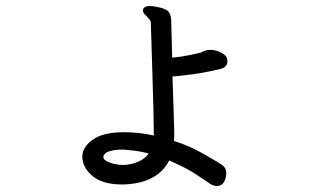

<svg xmlns="http://www.w3.org/2000/svg" viewBox="-20 -565 1040 639"><path d="M550 -489 553 -373Q584 -376 613 -382Q642 -388 651 -391Q655 -394 663 -396.5Q671 -399 676 -399H680Q698 -399 716 -390Q735 -380 736 -368Q736 -368 736.5 -366.5Q737 -365 737 -362Q737 -342 715 -336Q662 -322 590 -314Q568 -311 561.5 -311Q555 -311 554 -311Q556 -245 558 -192.5Q560 -140 560 -124Q560 -108 559 -96Q612 -79 657 -53Q707 -25 723 -13Q733 -4 733 11.5Q733 27 725.5 40.5Q718 54 701 54Q691 54 679 46.5Q667 39 635 17Q603 -5 543 -31Q503 47 387 49Q321 49 287.5 20.5Q254 -8 254 -44Q254 -75 288.5 -100Q323 -125 392 -125Q443 -125 492 -114Q492 -171 487 -327Q482 -483 482 -487Q482 -493 481 -495L478 -500H477Q471 -509 463.5 -515.5Q456 -522 456 -530V-533V-534Q461 -545 478 -545Q492 -545 514 -539.5Q536 -534 543 -523.5Q550 -513 550 -489ZM382 -67Q362 -67 344 -61.5Q326 -56 324 -43V-42Q324 -32 345 -24Q366 -16 392 -16Q417 -17 439.5 -26.5Q462 -36 475 -54Q450 -61 423 -64L392 -67Z"/></svg>

Font: Moon Stars Kai HW
Style: Bold
Weight: 700
Designer: GuiWonder
Version: Version 1.101